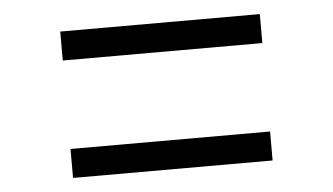

<svg xmlns="http://www.w3.org/2000/svg" viewBox="-35 -509 738 426"><g transform="rotate(-5 334.5 -296.0)"><path d="M556.5 -459V-394.5H112V-459ZM556.5 -197.5V-133H112V-197.5Z"/></g></svg>

Font: Merriweather 96pt Black
Style: Regular
Weight: 900
Version: Version 2.100